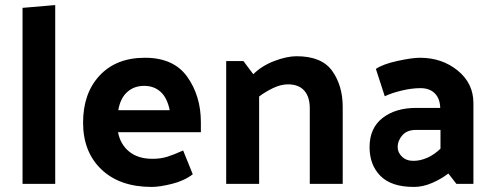

<svg xmlns="http://www.w3.org/2000/svg" viewBox="-20 -726 1947 758"><path d="M198 -706V0H69V-695Z M579 12Q453 12 380.5 -57Q308 -126 308 -242Q308 -358 373.5 -428Q439 -498 552 -498Q666 -498 719.5 -422.5Q773 -347 773 -244V-204H446Q455 -156 490 -127.5Q525 -99 582 -99Q615 -99 641.5 -107.5Q668 -116 703 -132L741 -38Q707 -12 658.5 0Q610 12 579 12ZM650 -291Q640 -340 614 -363.5Q588 -387 549 -387Q509 -387 482 -362.5Q455 -338 447 -291Z M980 -433Q1013 -466 1062.5 -485Q1112 -504 1151 -504Q1250 -504 1291.5 -446Q1333 -388 1333 -304V0H1203V-298Q1203 -344 1181 -368.5Q1159 -393 1117 -393Q1089 -393 1058.5 -378.5Q1028 -364 1003 -345V0H873V-485H941Z M1550 -145Q1550 -124 1567 -107.5Q1584 -91 1612 -91Q1639 -91 1666.5 -103Q1694 -115 1719 -139V-213H1621Q1587 -213 1568.5 -192Q1550 -171 1550 -145ZM1614 12Q1525 12 1482 -31.5Q1439 -75 1439 -145Q1439 -220 1490 -260Q1541 -300 1623 -300H1718Q1717 -337 1696.5 -357.5Q1676 -378 1640 -378Q1606 -378 1566 -368.5Q1526 -359 1499 -346L1464 -454Q1492 -473 1549.5 -485.5Q1607 -498 1638 -498Q1725 -498 1787 -447.5Q1849 -397 1849 -319V0H1782L1750 -41Q1723 -20 1686.5 -4Q1650 12 1614 12Z"/></svg>

Font: Palanquin
Style: Bold
Weight: 700
Designer: Pria Ravichandran
Version: Version 1.0.4